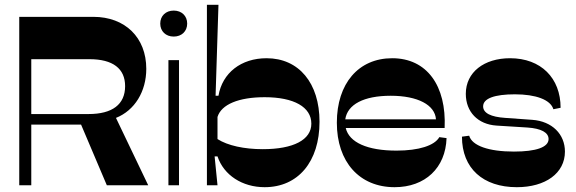

<svg xmlns="http://www.w3.org/2000/svg" viewBox="-20 -770 2396 798"><path d="M60 0H110V-252H317L424 0H596L462 -280C540 -311 588 -390 588 -484C588 -614 500 -700 368 -700H60ZM110 -296V-524H352C449 -524 500 -485 500 -412C500 -336 447 -296 348 -296Z M680 0H724V-520H680ZM646 -672C646 -640 669 -618 702 -618C735 -618 758 -640 758 -672C758 -704 735 -726 702 -726C669 -726 646 -704 646 -672Z M1080 8C1219 8 1308 -98 1308 -264C1308 -425 1222 -528 1088 -528C982 -528 904 -467 888 -372H876L888 -750H840V0H884L872 -120H884C910 -42 987 8 1080 8ZM884 -192V-284C900 -336 972 -366 1080 -366C1202 -366 1274 -325 1274 -256C1274 -189 1200 -150 1072 -150C995 -150 926 -165 884 -192Z M1620 8C1747 8 1832 -72 1836 -196L1806 -200C1786 -165 1721 -144 1628 -144C1507 -144 1431 -178 1417 -238H1828C1836 -414 1754 -528 1610 -528C1470 -528 1380 -423 1380 -260C1380 -97 1474 8 1620 8ZM1415 -274C1424 -336 1492 -372 1604 -372C1716 -372 1788 -334 1792 -274Z M2128 8C2247 8 2328 -50 2328 -140C2328 -212 2275 -266 2192 -272L2080 -280C2020 -284 1988 -300 1988 -328C1988 -361 2036 -378 2120 -378C2206 -378 2268 -356 2280 -316L2310 -322C2310 -446 2228 -528 2100 -528C1992 -528 1916 -470 1916 -380C1916 -305 1966 -253 2044 -248L2172 -240C2230 -236 2260 -219 2260 -192C2260 -158 2208 -140 2116 -140C2012 -140 1942 -164 1930 -206L1900 -202C1900 -70 1988 8 2128 8Z"/></svg>

Font: Ribes
Style: Bold
Weight: 900
Designer: Luigi Gorlero
Foundry: Collletttivo
Version: Version 2.100;Glyphs 3.1.2 (3151)